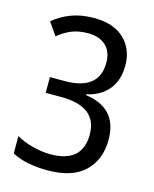

<svg xmlns="http://www.w3.org/2000/svg" viewBox="-111 -799 712 885"><g transform="rotate(15 245.0 -357.0)"><path d="M228 -724Q167 -724 119.5 -706Q72 -688 35 -657L77 -596Q105 -620 139 -634.5Q173 -649 220 -649Q272 -649 303.5 -621Q335 -593 335 -539Q335 -408 171 -408H101V-333H174Q347 -333 347 -200Q347 -65 195 -65Q155 -65 110 -76.5Q65 -88 31 -108V-25Q67 -6 110 2Q153 10 201 10Q319 10 378 -47Q437 -104 437 -199Q437 -350 283 -371V-375Q349 -389 386 -433.5Q423 -478 423 -549Q423 -627 372.5 -675.5Q322 -724 228 -724Z"/></g></svg>

Font: Noto Sans Display SemiCondensed
Style: Regular
Weight: 400
Width: 4
Designer: Monotype Design team
Foundry: Monotype Imaging Inc.
Version: 1.000